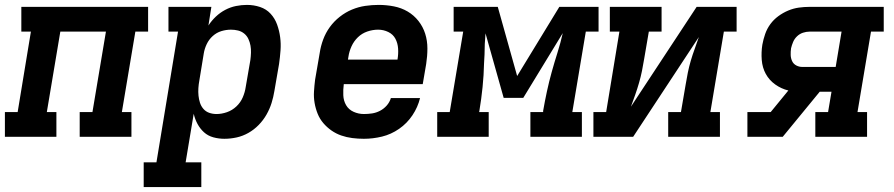

<svg xmlns="http://www.w3.org/2000/svg" viewBox="-24 -558 3644 783"><path d="M-4 0V-101H48L102 -429H63V-530H580V-429H528L473 -101H512V0H301V-101H353L408 -429H222L167 -101H206V0Z M562 205V104H614L702 -429H663V-530H838L826 -454Q839 -474 856.5 -490.5Q874 -507 895 -518Q916 -529 938.5 -533.5Q961 -538 983 -538Q1011 -538 1036.5 -529.5Q1062 -521 1079.5 -502Q1097 -483 1106 -458Q1115 -433 1118.5 -406.5Q1122 -380 1120 -352.5Q1118 -325 1114 -297L1095 -187Q1091 -162 1083.5 -138Q1076 -114 1063 -91Q1050 -68 1031 -48.5Q1012 -29 989 -16Q966 -3 941 2.5Q916 8 891 8Q868 8 846 2Q824 -4 808 -18.5Q792 -33 781.5 -52.5Q771 -72 766 -94L733 104H797V205ZM859 -93Q880 -93 901.5 -100.5Q923 -108 940 -124Q957 -140 966 -161Q975 -182 978 -203L997 -313Q999 -328 999.5 -343Q1000 -358 997.5 -372Q995 -386 989 -399Q983 -412 972 -421Q961 -430 947 -433.5Q933 -437 918 -437Q898 -437 878.5 -431Q859 -425 843.5 -411Q828 -397 819 -378Q810 -359 807 -340L789 -230Q786 -214 785 -198.5Q784 -183 785.5 -168Q787 -153 791.5 -139Q796 -125 805.5 -114Q815 -103 829 -98Q843 -93 859 -93Z M1460 8Q1436 8 1412.5 5Q1389 2 1367.5 -5.5Q1346 -13 1327.5 -26Q1309 -39 1294.5 -56Q1280 -73 1271.5 -94Q1263 -115 1259 -138Q1255 -161 1256.5 -185Q1258 -209 1261 -233L1280 -343Q1284 -370 1294 -397Q1304 -424 1321 -447.5Q1338 -471 1361.5 -489.5Q1385 -508 1411.5 -519Q1438 -530 1465.5 -534Q1493 -538 1520 -538Q1552 -538 1582.5 -532Q1613 -526 1638.5 -511Q1664 -496 1682.5 -472.5Q1701 -449 1710 -420.5Q1719 -392 1719 -360.5Q1719 -329 1714 -297L1700 -215H1378Q1375 -192 1376 -169.5Q1377 -147 1387.5 -129Q1398 -111 1418 -102Q1438 -93 1460 -93Q1477 -93 1493.5 -95.5Q1510 -98 1525.5 -106Q1541 -114 1553 -127.5Q1565 -141 1570 -158H1689Q1680 -121 1658 -88Q1636 -55 1603.5 -32.5Q1571 -10 1534 -1Q1497 8 1460 8ZM1395 -315H1597Q1601 -338 1599.5 -360Q1598 -382 1588.5 -400Q1579 -418 1559.5 -427.5Q1540 -437 1518 -437Q1496 -437 1474 -429.5Q1452 -422 1435.5 -406Q1419 -390 1409.5 -369Q1400 -348 1397 -327Z M1759 0V-101H1810L1865 -429H1826V-530H2006L2085 -248L2257 -530H2417V-429H2365L2310 -101H2349V0H2139V-101H2191V-106Q2198 -146 2206.5 -185.5Q2215 -225 2226 -264.5Q2237 -304 2249.5 -343.5Q2262 -383 2271 -423L2110 -159H2030L1956 -422Q1954 -401 1953 -379Q1952 -357 1952 -336L1950 -300Q1949 -252 1944 -203Q1939 -154 1931 -106L1930 -101H1969V0Z M2396 0V-101H2448L2502 -429H2463V-530H2674V-429H2622L2603 -318Q2599 -293 2594 -268.5Q2589 -244 2582 -220Q2575 -196 2566.5 -171.5Q2558 -147 2549 -123L2817 -530H2980V-429H2928L2873 -101H2912V0H2701V-101H2753L2772 -212Q2776 -237 2781 -261.5Q2786 -286 2793 -310Q2800 -334 2809 -358.5Q2818 -383 2826 -407L2558 0Z M3024 0V-101H3119L3191 -189Q3162 -196 3137.5 -213.5Q3113 -231 3099 -256.5Q3085 -282 3082.5 -313.5Q3080 -345 3085 -376Q3089 -398 3096.5 -419.5Q3104 -441 3117.5 -459.5Q3131 -478 3150 -492Q3169 -506 3190.5 -515Q3212 -524 3234 -527Q3256 -530 3277 -530H3580V-429H3528L3473 -101H3512V0H3301V-101H3353L3367 -184H3319L3168 0ZM3248 -285H3384L3408 -429H3277Q3264 -429 3250.5 -424.5Q3237 -420 3226.5 -410Q3216 -400 3210.5 -387Q3205 -374 3202 -361Q3200 -347 3200.5 -333.5Q3201 -320 3206.5 -308.5Q3212 -297 3223.5 -291Q3235 -285 3248 -285Z"/></svg>

Font: Iosevka Slab Extended Oblique
Style: Bold
Weight: 700
Width: 7
Italic angle: -9°
Monospace: yes
Designer: Belleve Invis
Foundry: Belleve Invis
Version: Version 11.1.1; ttfautohint (v1.8.3)